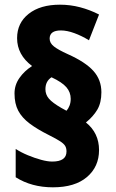

<svg xmlns="http://www.w3.org/2000/svg" viewBox="-20 -784 495 820"><path d="M42 -385Q42 -421 63 -451Q84 -481 117 -502Q53 -550 53 -621Q53 -686 102.5 -725Q152 -764 236 -764Q280 -764 322 -753Q364 -742 403 -722L360 -612Q329 -631 297.5 -642.5Q266 -654 240 -654Q192 -654 192 -619Q192 -600 210.5 -585.5Q229 -571 269 -553Q345 -519 379 -481Q413 -443 413 -390Q413 -345 395.5 -315.5Q378 -286 347 -261Q403 -216 403 -143Q403 -72 351.5 -28Q300 16 206 16Q115 16 47 -27V-148Q70 -133 99 -121Q128 -109 155.5 -101.5Q183 -94 203 -94Q264 -94 264 -137Q264 -151 258.5 -160.5Q253 -170 237 -180.5Q221 -191 189 -207Q139 -232 106.5 -256.5Q74 -281 58 -311Q42 -341 42 -385ZM174 -403Q174 -380 189 -362.5Q204 -345 242 -323L264 -311Q272 -320 277 -333Q282 -346 282 -362Q282 -390 263.5 -411.5Q245 -433 200 -454Q174 -437 174 -403Z"/></svg>

Font: Noto Sans Gujarati UI Condensed Black
Style: Regular
Weight: 900
Width: 3
Designer: Jelle Bosma - Monotype Design Team, Universal Thirst
Foundry: Monotype Imaging Inc.
Version: Version 2.106; ttfautohint (v1.8.4.7-5d5b)